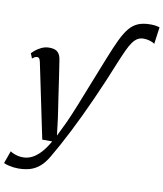

<svg xmlns="http://www.w3.org/2000/svg" viewBox="-149 -922 1074 1262"><g transform="rotate(10 388.0 -291.0)"><path d="M59.5 250.5Q29.5 250.5 1.5 244.2Q-26.5 238 -38 231.5L-8 148Q1.5 156 25.8 164.5Q50 173 79 173Q107.5 173 135.8 159.5Q164 146 192.5 116Q221 86 249 36.5H182.5L78.5 -462.5Q75 -480 69.5 -486.2Q64 -492.5 56 -492.5Q48.5 -492.5 40.8 -488.8Q33 -485 23.5 -477L10 -509.5Q14.5 -515.5 30.5 -529.2Q46.5 -543 71 -555Q95.5 -567 124 -567Q163.5 -567 180.8 -549.5Q198 -532 202.5 -500Q207.5 -468.5 212.2 -436.8Q217 -405 221.8 -373.5Q226.5 -342 231 -310.2Q235.5 -278.5 240.2 -247Q245 -215.5 249.8 -184Q254.5 -152.5 259 -121L273 -6.5L320 -103Q345.5 -159.5 375.2 -233.8Q405 -308 438.2 -393.2Q471.5 -478.5 507.5 -567.5Q537.5 -643 562 -694Q586.5 -745 612.2 -775.5Q638 -806 671.2 -819.5Q704.5 -833 752.5 -833Q776.5 -833 791.8 -829.8Q807 -826.5 813.5 -824.5L798 -711.5Q787.5 -720 767 -726.5Q746.5 -733 723 -733Q701 -733 683.8 -722.8Q666.5 -712.5 651.2 -691.2Q636 -670 620.5 -637Q605 -604 586 -558Q527.5 -412.5 470.5 -286Q413.5 -159.5 359.8 -53.8Q306 52 256.5 136Q228.5 183.5 197.8 208Q167 232.5 132.8 241.5Q98.5 250.5 59.5 250.5Z"/></g></svg>

Font: Merriweather SemiBold
Style: Italic
Weight: 600
Italic angle: -7.8°
Version: Version 2.101